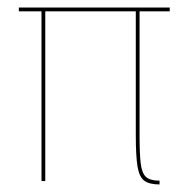

<svg xmlns="http://www.w3.org/2000/svg" viewBox="-20 -480 510 509"><path d="M90 -450H30V-460H430V-450H350V-121Q350 -73 353 -47Q356 -21 367 -11Q378 -1 403 -1V9Q376 9 362.5 -1Q349 -11 344.5 -39Q340 -67 340 -121V-450H100V0H90Z"/></svg>

Font: Jost* Hairline
Style: Regular
Weight: 100
Version: Version 3.7